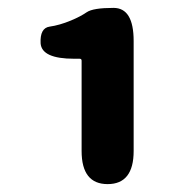

<svg xmlns="http://www.w3.org/2000/svg" viewBox="-20 -893 472 487"><path d="M253 -426Q187 -426 187 -510V-739Q187 -744 182 -744H168Q86 -744 83 -783Q81 -822 106 -825.5Q131 -829 160 -841Q184 -851 200 -862Q216 -873 268 -873Q319 -873 319 -789V-510Q319 -426 253 -426Z"/></svg>

Font: Resource Han Rounded JP Heavy
Style: Regular
Weight: 900
Designer: Cyano Hao (round all glyphs); Ryoko NISHIZUKA 西塚涼子 (kana, bopomofo & ideographs); Paul D. Hunt (Latin, Greek & Cyrillic)
Foundry: Cyano Hao
Version: 0.990